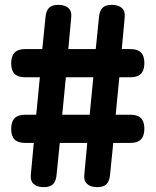

<svg xmlns="http://www.w3.org/2000/svg" viewBox="-20 -760 640 790"><path d="M83 -558H154L167 -687Q169 -714 181 -727Q193 -740 220 -740Q247 -740 261.5 -727Q276 -714 273 -687L261 -558H374L387 -687Q389 -714 401 -727Q413 -740 440 -740Q467 -740 481.5 -727Q496 -714 493 -687L481 -558H517Q546 -558 560 -544Q574 -530 574 -500.5Q574 -471 560 -456.5Q546 -442 517 -442H471L456 -288H517Q546 -288 560 -274Q574 -260 574 -230.5Q574 -201 560 -186.5Q546 -172 517 -172H446L433 -43Q431 -16 419 -3Q407 10 380 10Q353 10 338.5 -3Q324 -16 327 -43L339 -172H226L213 -43Q211 -16 199 -3Q187 10 160 10Q133 10 118.5 -3Q104 -16 107 -43L119 -172H83Q54 -172 40 -186Q26 -200 26 -229.5Q26 -259 40 -273.5Q54 -288 83 -288H129L144 -442H83Q54 -442 40 -456Q26 -470 26 -499.5Q26 -529 40 -543.5Q54 -558 83 -558ZM236 -288H349L364 -442H251Z"/></svg>

Font: Maple Mono SemiBold
Style: Regular
Weight: 600
Monospace: yes
Designer: subframe7536
Version: Version 7.000